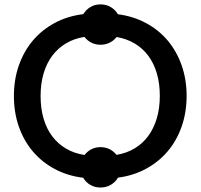

<svg xmlns="http://www.w3.org/2000/svg" viewBox="-20 -788 894 856"><path d="M499.5 -97.5Q544 -105 579.8 -126.2Q615.5 -147.5 640.5 -181.2Q665.5 -215 679 -260.2Q692.5 -305.5 692.5 -360.5Q692.5 -416 679.2 -461Q666 -506 641 -539.5Q616 -573 580.2 -594.2Q544.5 -615.5 500 -623Q487.5 -607 469 -597.8Q450.5 -588.5 428 -588.5Q405.5 -588.5 387 -598Q368.5 -607.5 356.5 -623.5Q311.5 -616.5 275.2 -595.2Q239 -574 213.5 -540.2Q188 -506.5 174.5 -461Q161 -415.5 161 -360Q161 -304 174.5 -258.5Q188 -213 213.5 -179.5Q239 -146 275.2 -125Q311.5 -104 357 -97Q369 -113 387.2 -122.5Q405.5 -132 428 -132Q450.5 -132 468.8 -122.8Q487 -113.5 499.5 -97.5ZM812 -360.5Q812 -287.5 790.2 -224.8Q768.5 -162 728.2 -114.2Q688 -66.5 631.5 -35.8Q575 -5 506 4Q494.5 24 474 36Q453.5 48 428 48Q402.5 48 382.5 36.2Q362.5 24.5 351 4.5Q281 -4 224 -34.5Q167 -65 126.5 -112.8Q86 -160.5 64 -223.5Q42 -286.5 42 -360Q42 -433.5 64.2 -496.8Q86.5 -560 127 -607.8Q167.5 -655.5 224.5 -686Q281.5 -716.5 351.5 -725Q363 -744.5 383 -756.5Q403 -768.5 428 -768.5Q453.5 -768.5 473.8 -756.5Q494 -744.5 505.5 -724.5Q574.5 -715.5 631.2 -685Q688 -654.5 728 -606.8Q768 -559 790 -496.2Q812 -433.5 812 -360.5Z"/></svg>

Font: Lato SemiBold
Style: Regular
Weight: 600
Designer: Lukasz Dziedzic with Adam Twardoch and Botio Nikoltchev
Foundry: tyPoland Lukasz Dziedzic
Version: Version 2.015; 2015-08-06; http://www.latofonts.com/